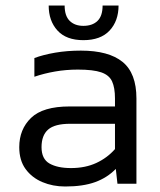

<svg xmlns="http://www.w3.org/2000/svg" viewBox="-20 -668 581 698"><path d="M283 -522Q221 -522 189 -557Q157 -592 157 -648H215Q215 -610 233.5 -592Q252 -574 283 -574Q316 -574 334.5 -592Q353 -610 353 -648H411Q411 -592 378.5 -557Q346 -522 283 -522ZM217 10Q172 10 134 -6Q96 -22 73 -53.5Q50 -85 50 -133Q50 -198 93 -239.5Q136 -281 233 -281H398V-310Q398 -349 387.5 -372Q377 -395 348 -405Q319 -415 263 -415Q220 -415 180 -408Q140 -401 105 -389V-457Q137 -469 180.5 -476.5Q224 -484 274 -484Q375 -484 425.5 -443Q476 -402 476 -310V0H407L401 -54Q370 -22 326 -6Q282 10 217 10ZM238 -57Q290 -57 330 -75.5Q370 -94 398 -126V-218H235Q179 -218 155 -197Q131 -176 131 -133Q131 -90 160 -73.5Q189 -57 238 -57Z"/></svg>

Font: Kanit Light
Style: Regular
Weight: 300
Designer: Katatrad Team
Foundry: CadsonDemak
Version: Version 2.000; ttfautohint (v1.8.3)